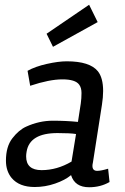

<svg xmlns="http://www.w3.org/2000/svg" viewBox="-20 -774 525 808"><path d="M126 13Q61 13 29 -25Q5 -54 5 -98Q5 -157 32 -192Q59 -227 90 -241Q145 -266 202 -266Q259 -266 308 -261L320 -339Q323 -360 323 -382.5Q323 -405 313 -418Q297 -440 242.5 -440Q188 -440 107 -413L96 -476Q128 -494 177 -505Q226 -516 261 -516Q358 -516 392 -474Q414 -446 414 -391Q414 -365 409 -333L371 -90Q369 -82 369 -76Q369 -55 389 -55Q405 -55 435 -64L441 -8Q403 14 355 14Q295 14 279 -37Q254 -16 212 -1.5Q170 13 126 13ZM90 -116Q90 -58 155 -58Q220 -58 281 -94L300 -210Q276 -214 222 -214Q105 -214 92 -136Q90 -125 90 -116ZM391 -681 203 -577 176 -632 355 -754Z"/></svg>

Font: Rambla
Style: Italic
Weight: 400
Italic angle: -12°
Designer: Martin Sommaruga
Foundry: Martin Sommaruga
Version: Version 1.001